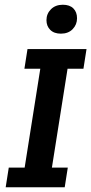

<svg xmlns="http://www.w3.org/2000/svg" viewBox="-20 -790 385 810"><path d="M4 0 17 -83H84L150 -500H83L96 -583H345L332 -500H265L199 -83H266L253 0ZM237 -648Q208 -648 192 -664Q176 -680 176 -705Q176 -732 195 -751Q214 -770 245 -770Q274 -770 289.5 -754.5Q305 -739 305 -713Q305 -686 286.5 -667Q268 -648 237 -648Z"/></svg>

Font: Rokkitt SemiBold SemiBold
Style: Italic
Weight: 600
Italic angle: -9°
Version: Version 3.103